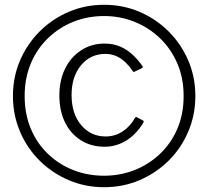

<svg xmlns="http://www.w3.org/2000/svg" viewBox="-20 -772 870 802"><path d="M415 10Q336 10 267 -19.5Q198 -49 145.5 -101Q93 -153 63.5 -222.5Q34 -292 34 -371Q34 -450 63.5 -519Q93 -588 145.5 -640.5Q198 -693 267 -722.5Q336 -752 415 -752Q494 -752 563 -722.5Q632 -693 684.5 -640.5Q737 -588 766.5 -519Q796 -450 796 -371Q796 -292 766.5 -222.5Q737 -153 684.5 -101Q632 -49 563 -19.5Q494 10 415 10ZM415 -38Q481 -38 540.5 -61Q600 -84 647 -128Q694 -172 720.5 -233.5Q747 -295 747 -371Q747 -446 720.5 -507.5Q694 -569 647 -613.5Q600 -658 540.5 -681.5Q481 -705 415 -705Q347 -705 287.5 -681.5Q228 -658 181.5 -613.5Q135 -569 109 -507.5Q83 -446 83 -371Q83 -295 109 -233.5Q135 -172 181.5 -128Q228 -84 287.5 -61Q347 -38 415 -38ZM417 -590Q453 -590 482 -577.5Q511 -565 534 -543.5Q557 -522 575 -496Q577 -493 576 -491Q575 -489 574 -488L541 -472Q537 -470 533 -477Q510 -511 482 -529Q454 -547 421 -547Q358 -547 318.5 -499.5Q279 -452 279 -375Q279 -297 319 -249.5Q359 -202 421 -202Q461 -202 493 -223.5Q525 -245 544 -280Q547 -286 554 -281L577 -269Q582 -266 579 -260Q566 -238 549 -219.5Q532 -201 511.5 -187.5Q491 -174 467 -166.5Q443 -159 417 -159Q361 -159 318 -186Q275 -213 251.5 -261Q228 -309 228 -373Q228 -437 252 -485.5Q276 -534 319 -562Q362 -590 417 -590Z"/></svg>

Font: Libre Franklin ExtraLight
Style: Regular
Weight: 250
Designer: Pablo Impallari, Rodrigo Fuenzalida, Nhung Nguyen
Foundry: Impallari Type
Version: Version 3.000